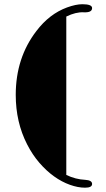

<svg xmlns="http://www.w3.org/2000/svg" viewBox="-20 -788 498 905"><path d="M414.1 -750Q414.1 -728 374.5 -730Q337.4 -731.9 292.5 -710V36.6Q336.4 57.6 381.3 59.6Q414.1 61.5 414.1 79.1Q414.1 96.7 380.9 96.7Q347.7 96.7 309.3 83Q271 69.3 234.6 43.2Q198.2 17.1 165.5 -20.8Q132.8 -58.6 107.9 -107.4Q54.2 -211.9 54.2 -340.8Q54.2 -515.1 151.4 -641.6Q212.4 -722.2 295.9 -752.9Q337.9 -768.1 368.2 -768.1Q414.1 -768.1 414.1 -750Z"/></svg>

Font: Limelight
Style: Regular
Weight: 400
Designer: Nicole Fally
Foundry: Nicole Fally
Version: Version 1.002